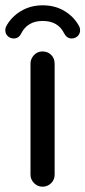

<svg xmlns="http://www.w3.org/2000/svg" viewBox="-39 -727 322 724"><path d="M13 -582Q-1 -582 -10 -591Q-19 -600 -19 -613Q-19 -621 -16 -627Q3 -663 39.5 -685Q76 -707 122 -707Q169 -707 205 -685Q241 -663 260 -627Q263 -621 263 -613Q263 -600 254 -591Q245 -582 231 -582Q213 -582 203 -601Q180 -648 122 -648Q65 -648 41 -601Q32 -582 13 -582ZM121 -23Q103 -23 89.5 -36.5Q76 -50 76 -68V-487Q76 -505 89 -519Q102 -533 121 -533Q141 -533 154 -520Q167 -507 167 -487V-68Q167 -49 153.5 -36Q140 -23 121 -23Z"/></svg>

Font: Huninn
Style: Regular
Weight: 400
Designer: justfont
Foundry: justfont
Version: Version 1.003